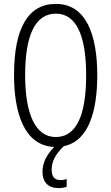

<svg xmlns="http://www.w3.org/2000/svg" viewBox="-20 -744 571 985"><path d="M322 214V174C316 177 303 180 290 180C260 180 245 162 245 127C245 86 262 50 307 6C436 -20 479 -176 479 -358C479 -567 421 -724 267 -724C126 -724 52 -603 52 -359C52 -169 102 3 258 10C220 48 198 92 198 136C198 191 227 221 281 221C298 221 313 218 322 214ZM109 -358C109 -562 160 -674 267 -674C370 -674 422 -564 422 -358C422 -149 370 -41 266 -41C164 -41 109 -154 109 -358Z"/></svg>

Font: Noto Sans UI Condensed Light
Style: Regular
Weight: 300
Width: 3
Designer: Monotype Design Team
Foundry: Monotype Imaging Inc.
Version: Version 1.901